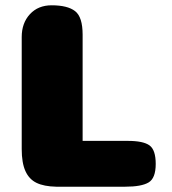

<svg xmlns="http://www.w3.org/2000/svg" viewBox="-20 -705 648 725"><path d="M192 0Q146 -1 118 -14.5Q90 -28 76 -59Q62 -90 62 -142V-565Q62 -618 93 -651.5Q124 -685 175 -685Q235 -685 263.5 -663Q292 -641 292 -574V-173H463Q521 -173 544.5 -156Q568 -139 568 -86Q568 -32 541 -16Q514 0 453 0Z"/></svg>

Font: Coiny 2.0
Style: Regular
Weight: 400
Version: Version 1.001 July 11, 2018